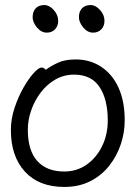

<svg xmlns="http://www.w3.org/2000/svg" viewBox="-20 -721 540 759"><path d="M348 -592Q326 -592 309 -612.5Q292 -633 292 -653Q292 -675 304 -688Q316 -701 338 -701Q358 -701 375.5 -681.5Q393 -662 393 -639Q393 -618 380.5 -605Q368 -592 348 -592ZM165 -592Q143 -592 126 -612.5Q109 -633 109 -653Q109 -675 121 -688Q133 -701 155 -701Q175 -701 192.5 -681.5Q210 -662 210 -639Q210 -618 197.5 -605Q185 -592 165 -592ZM161 -445Q181 -460 209 -473Q237 -486 279 -486Q336 -486 380 -457Q424 -428 448.5 -374.5Q473 -321 473 -245Q473 -197 457.5 -150.5Q442 -104 411.5 -65.5Q381 -27 336.5 -4.5Q292 18 234 18Q134 18 78.5 -42.5Q23 -103 23 -207Q23 -251 37.5 -294.5Q52 -338 72.5 -374Q93 -410 113 -432Q133 -454 144 -454Q154 -454 161 -445ZM234 -43Q283 -43 321.5 -69.5Q360 -96 383 -142Q406 -188 406 -245Q406 -328 373.5 -377Q341 -426 273 -426Q233 -426 199.5 -407Q166 -388 141.5 -356Q117 -324 103.5 -285.5Q90 -247 90 -208Q90 -126 127.5 -84.5Q165 -43 234 -43Z"/></svg>

Font: Moon Stars Kai HW
Style: Regular
Weight: 400
Designer: GuiWonder
Version: Version 1.101